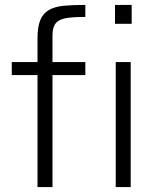

<svg xmlns="http://www.w3.org/2000/svg" viewBox="-20 -763 646 783"><path d="M28 0ZM133 0V-457H28V-510H133V-606Q133 -653 144 -680.5Q155 -708 179 -722Q203 -736 240 -739.5Q277 -743 328 -743V-694Q288 -694 262 -691Q236 -688 221 -679.5Q206 -671 200 -655.5Q194 -640 194 -616V-510H328V-457H194V0ZM449 -666V-743H517V-666ZM452 0V-510H513V0Z"/></svg>

Font: Azeri Sans Light
Style: Regular
Weight: 300
Designer: Hector Gatti & Omnibus-Type (original fonts) / Cristiano Sobral (main changes and remastering)
Version: Version 1.000; ttfautohint (v1.6)